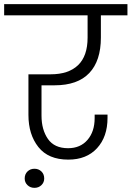

<svg xmlns="http://www.w3.org/2000/svg" viewBox="-49 -760 634 925"><path d="M280 9Q184 9 136 -51.5Q88 -112 88 -206V-402H195Q281 -402 327 -446Q373 -490 373 -579V-686H-29V-740H565V-686H437V-579Q437 -467 381 -408Q325 -349 214 -349H151V-203Q151 -135 182 -90.5Q213 -46 279 -46Q338 -46 372.5 -86Q407 -126 407 -191V-208H469V-192Q469 -101 418.5 -46Q368 9 280 9ZM117 145Q97 145 83.5 132Q70 119 70 100Q70 79 83.5 66Q97 53 117 53Q137 53 150.5 66Q164 79 164 100Q164 119 150.5 132Q137 145 117 145Z"/></svg>

Font: Poppins Light
Style: Regular
Weight: 300
Designer: Ninad Kale (Devanagari), Jonny Pinhorn (Latin)
Version: Version 5.002